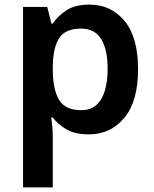

<svg xmlns="http://www.w3.org/2000/svg" viewBox="-20 -573 667 833"><path d="M368 -553Q462 -553 520.5 -482Q579 -411 579 -272Q579 -134 519.5 -62Q460 10 365 10Q305 10 268 -12Q231 -34 209 -63H202Q205 -44 207 -22Q209 0 209 20V240H80V-543H185L203 -471H209Q232 -505 269.5 -529Q307 -553 368 -553ZM331 -449Q265 -449 238 -409.5Q211 -370 209 -289V-273Q209 -187 235.5 -141Q262 -95 333 -95Q372 -95 397 -116.5Q422 -138 434.5 -178.5Q447 -219 447 -274Q447 -358 419 -403.5Q391 -449 331 -449Z"/></svg>

Font: Noto Sans Sora Sompeng SemiBold
Style: Regular
Weight: 600
Version: Version 2.101